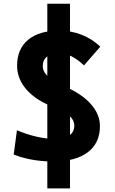

<svg xmlns="http://www.w3.org/2000/svg" viewBox="-20 -870 626 1046"><path d="M237.8 156.2V-849.6H361.3V156.2ZM269 9.8Q210 9.8 154.3 -0.2Q98.6 -10.3 54.7 -28.3L72.3 -160.2Q126 -137.7 179 -125.5Q231.9 -113.3 276.9 -113.3Q329.1 -113.3 356.9 -131.8Q384.8 -150.4 384.8 -185.1Q384.8 -230.5 327.6 -257.3L228 -305.7Q154.3 -341.8 113.8 -395Q73.2 -448.2 73.2 -512.7Q73.2 -603.5 133.3 -653.3Q193.4 -703.1 303.2 -703.1Q367.2 -703.1 424.6 -680.7Q481.9 -658.2 526.4 -615.7L437.5 -513.7Q403.8 -545.9 369.6 -563.2Q335.4 -580.6 303.7 -580.6Q260.7 -580.6 236.8 -562.3Q212.9 -543.9 212.9 -509.3Q212.9 -486.3 229.7 -465.8Q246.6 -445.3 277.8 -428.7L371.6 -380.4Q444.8 -342.3 484.6 -291.5Q524.4 -240.7 524.4 -182.6Q524.4 -90.3 458 -40.3Q391.6 9.8 269 9.8Z"/></svg>

Font: Cascadia Code
Style: Regular
Weight: 400
Monospace: yes
Designer: Aaron Bell
Foundry: Saja Typeworks
Version: Version 2106.017